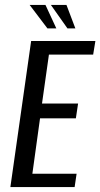

<svg xmlns="http://www.w3.org/2000/svg" viewBox="-20 -757 406 777"><path d="M22 0 106 -591H366L357 -536H178L150 -338H296L287 -278H142L111 -54H290L282 0ZM285 -642H253L186 -737H249ZM208 -642H172L100 -737H164Z"/></svg>

Font: Alumni Sans Medium
Style: Italic
Weight: 500
Italic angle: -8°
Designer: Robert E. Leuschke
Foundry: Robert E. Leuschke
Version: Version 1.016